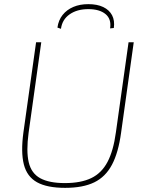

<svg xmlns="http://www.w3.org/2000/svg" viewBox="-20 -894 707 926"><path d="M625 -690 564 -254Q551 -158 520 -99.5Q489 -41 434.5 -14.5Q380 12 294 12Q207 12 158.5 -15Q110 -42 95 -101Q80 -160 93 -256L154 -690H179L118 -254Q106 -165 118.5 -111.5Q131 -58 174 -34.5Q217 -11 293 -11Q370 -11 420 -35Q470 -59 498.5 -113Q527 -167 539 -256L600 -690ZM274 -755 257 -761Q262 -797 282 -822Q302 -847 333.5 -860.5Q365 -874 406 -874Q449 -874 478 -860Q507 -846 520.5 -820.5Q534 -795 529 -759L511 -757Q518 -802 489 -826Q460 -850 406 -850Q352 -850 316 -825Q280 -800 274 -755Z"/></svg>

Font: Exo 2 Thin
Style: Italic
Weight: 250
Italic angle: -8°
Designer: Natanael Gama
Foundry: Natanael Gama
Version: Version 2.010